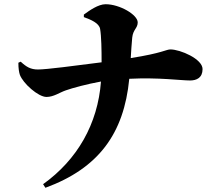

<svg xmlns="http://www.w3.org/2000/svg" viewBox="-20 -825 1040 909"><path d="M377 -744C410 -732 449 -716 454 -688C460 -653 461 -589 461 -530C337 -514 200 -496 160 -496C125 -496 105 -508 78 -533L67 -528C67 -501 70 -483 74 -471C89 -430 161 -366 200 -366C234 -366 262 -387 291 -397C325 -409 392 -427 458 -439C443 -238 346 -69 184 47L195 64C446 -28 567 -192 592 -452C733 -459 835 -444 880 -444C911 -444 939 -457 939 -498C939 -546 833 -591 787 -591C766 -591 751 -574 599 -550C601 -583 603 -616 606 -647C610 -686 632 -691 632 -719C632 -755 547 -805 480 -805C445 -805 403 -775 377 -756Z"/></svg>

Font: Noto Serif CJK JP Black
Style: Regular
Weight: 900
Designer: Ryoko NISHIZUKA 西塚涼子 (kana & ideographs); Frank Grießhammer (Latin, Greek & Cyrillic); Wenlong ZHANG 张文龙 (bopomofo); San
Foundry: Adobe Systems Incorporated
Version: Version 1.001;PS 1.001;hotconv 16.6.54;makeotf.lib2.5.65590